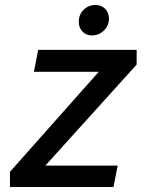

<svg xmlns="http://www.w3.org/2000/svg" viewBox="-20 -750 588 770"><path d="M20 0ZM116 -462H376L20 -61V0H435L452 -86H162L528 -491V-550H133ZM296 -663Q296 -692 315.5 -711Q335 -730 363 -730Q387 -730 402 -714.5Q417 -699 417 -675Q417 -648 397 -628Q377 -608 349 -608Q325 -608 310.5 -623.5Q296 -639 296 -663Z"/></svg>

Font: Cambay Devanagari
Style: Bold Italic
Weight: 700
Designer: Pooja Saxena
Foundry: Pooja Saxena
Version: Version 1.005;PS 001.005;hotconv 1.0.70;makeotf.lib2.5.58329